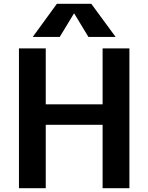

<svg xmlns="http://www.w3.org/2000/svg" viewBox="-20 -983 775 1003"><path d="M366 -912 292 -790H151L277 -963H457L584 -790H442L368 -912ZM516 -331H219V0H79V-730H219V-438H516V-730H656V0H516Z"/></svg>

Font: M PLUS 1p
Style: Bold
Weight: 700
Version: Version 1.062